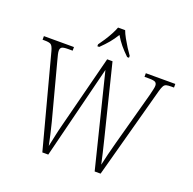

<svg xmlns="http://www.w3.org/2000/svg" viewBox="-157 -1089 1253 1248"><g transform="rotate(20 470.0 -465.5)"><path d="M95 -640Q86 -673 74 -681Q62 -689 31 -689H16V-714H224V-689H194Q158 -689 148.5 -681.5Q139 -674 139 -658Q139 -649 142.5 -633Q146 -617 153 -592L255 -207Q267 -160 274 -128.5Q281 -97 290 -54Q299 -95 306.5 -131Q314 -167 325 -209L454 -713H491L613 -222Q625 -174 634.5 -133.5Q644 -93 652 -56Q659 -89 669.5 -131.5Q680 -174 692 -218L793 -589Q799 -614 803 -631Q807 -648 807 -658Q807 -674 797 -681.5Q787 -689 751 -689H721V-714H925V-689H906Q885 -689 873 -686Q861 -683 854 -671Q847 -659 840 -634L668 0H627L467 -644L306 0H265ZM365 -784Q379 -803 396 -829Q413 -855 427.5 -882Q442 -909 450 -931H499Q507 -909 522 -882Q537 -855 553.5 -829Q570 -803 584 -784V-771H571Q539 -802 517 -828.5Q495 -855 475 -889Q454 -855 432 -828.5Q410 -802 378 -771H365Z"/></g></svg>

Font: Noto Serif Khmer SemiCondensed ExtraLight
Style: Regular
Weight: 200
Width: 4
Designer: Danh Hong and the Monotype Design Team
Foundry: Monotype Imaging Inc.
Version: Version 2.004; ttfautohint (v1.8.4.7-5d5b)